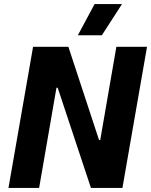

<svg xmlns="http://www.w3.org/2000/svg" viewBox="-20 -932 749 952"><path d="M22 0H174L260 -497H266L431 0H587L709 -700H557L477 -238H471L319 -700H144ZM585 -912H449L366 -757H485Z"/></svg>

Font: Fixel Text 20240404
Style: Bold Italic
Weight: 700
Width: 4
Italic angle: -10°
Designer: AlfaBravo + MacPaw
Foundry: Kyrylo Tkachov, Marchela Mozhyna, Serhii Makarenko, Maria Weinstein, Zakhar Kryvoshyya
Version: Version 1.211;Glyphs 3.2 (3225)